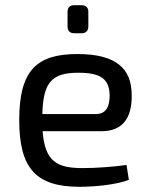

<svg xmlns="http://www.w3.org/2000/svg" viewBox="-20 -707 577 739"><path d="M294 -579C310 -579 320 -588 320 -605V-662C320 -678 310 -687 294 -687H266C249 -687 240 -678 240 -662V-605C240 -588 249 -579 266 -579ZM371 -202C452 -202 488 -253 487 -340C487 -445 425 -499 278 -499C121 -499 54 -436 54 -245C54 -58 119 12 287 12C343 12 430 4 476 -15L467 -72C417 -65 350 -60 298 -60C198 -60 153 -86 144 -202ZM143 -268C146 -391 180 -427 282 -427C369 -427 401 -402 402 -340C402 -304 393 -268 349 -268Z"/></svg>

Font: SnT
Style: Regular
Weight: 400
Designer: Natanael Gama
Version: Version 1.001;PS 001.001;hotconv 1.0.70;makeotf.lib2.5.58329